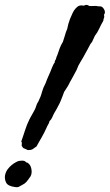

<svg xmlns="http://www.w3.org/2000/svg" viewBox="-25 -752 457 800"><path d="M332 -731.4Q340.8 -732.4 345.7 -727.5Q350.6 -727.1 355.5 -726.8Q360.4 -726.6 365.2 -727.1Q375 -728 385.7 -725.6H392.1Q394.5 -725.6 397.5 -724.6Q405.3 -720.7 410.2 -710Q415 -699.2 408.2 -690.4Q410.6 -682.6 408.2 -677.2Q406.2 -672.4 405.3 -665Q400.4 -656.7 396.2 -648.7Q392.1 -640.6 388.2 -632.3Q380.9 -616.2 370.1 -602.5Q366.2 -592.8 364.3 -589.8Q363.3 -587.9 362.3 -585.7Q361.3 -583.5 360.4 -581.1Q358.4 -576.2 355 -572.8Q352.1 -569.8 349.6 -564.5L340.3 -546.9Q338.4 -543 335.9 -538.8Q333.5 -534.7 331.1 -530.3Q321.8 -512.2 311.5 -496.1Q300.3 -478.5 293.9 -460Q289.1 -452.1 284.7 -442.9Q280.3 -433.6 275.4 -425.8Q271 -418.5 266.1 -409.2Q264.2 -404.8 261.7 -400.4Q259.3 -396 256.8 -391.6L242.2 -369.1Q240.7 -365.7 238.8 -359.9Q236.8 -354 235.4 -350.6L228 -332Q226.1 -327.6 224.1 -323.2Q222.2 -318.8 219.7 -314.5Q214.8 -304.7 210.4 -296.9Q206.1 -289.1 201.2 -281.2Q198.7 -276.9 196.8 -272.5Q194.8 -268.1 192.9 -263.7Q189 -253.9 181.6 -248Q179.7 -239.3 175.8 -233.4Q171.4 -226.1 168.9 -219.7Q160.6 -200.7 148.9 -180.2Q143.6 -170.9 137.9 -161.1Q132.3 -151.4 127 -141.6Q123.5 -139.6 120.4 -137.2Q117.2 -134.8 113.8 -132.3Q106.9 -127 96.7 -127Q91.3 -126 88.9 -127.4Q87.4 -128.4 85.7 -129.2Q84 -129.9 82 -130.9Q72.3 -133.8 69.8 -137.7Q67.9 -141.6 65.4 -143.6Q65.4 -150.4 65.9 -153.8Q66.9 -159.2 63.5 -162.1Q67.4 -173.3 71.3 -184.8Q75.2 -196.3 79.1 -208.5Q83 -220.7 87.6 -232.2Q92.3 -243.7 97.7 -254.9Q100.1 -259.8 102.8 -264.4Q105.5 -269 107.9 -273.4Q110.4 -277.8 113 -282.5Q115.7 -287.1 118.2 -292Q123 -299.8 126 -311Q128.9 -320.8 134.8 -329.1Q139.6 -338.9 143.6 -348.9Q147.5 -358.9 149.9 -368.7Q154.8 -386.7 165 -405.3Q170.4 -420.9 178.2 -438Q185.1 -452.6 191.4 -469.7Q199.2 -488.8 203.1 -491.2Q202.1 -494.1 204.1 -498.5Q206.1 -502.9 208 -505.9Q210.4 -516.1 213.9 -522.5Q218.8 -538.1 224.1 -551.8Q229.5 -565.4 237.3 -578.1Q238.3 -582 239.5 -585.4Q240.7 -588.9 241.7 -592.3Q242.7 -595.7 243.9 -599.1Q245.1 -602.5 246.1 -606.4Q250 -621.1 254.9 -630.9Q258.8 -652.3 266.6 -672.9Q272.5 -686.5 277.8 -698.2Q283.2 -710 291 -717.8Q293.9 -720.7 297.9 -724.1Q301.8 -727.5 306.6 -728.5Q313 -730.5 319.3 -729Q325.2 -727.5 332 -731.4ZM59.6 -82Q71.8 -84 79.1 -80.1Q85.9 -73.7 86.9 -74.7Q87.9 -75.7 88.9 -74.2Q101.6 -67.4 105.5 -49.3Q109.4 -31.2 102.5 -17.6Q91.8 -2 85 5.9Q78.1 13.7 67.4 18.6Q59.6 23.4 53.2 26.4Q46.9 29.3 37.1 27.3Q7.8 23.4 0.5 8.8Q-6.8 -5.9 -3.9 -22.5Q-1.5 -32.2 1 -37.1L4.4 -43Q6.3 -45.9 7.8 -47.9Q22 -66.4 43 -77.1L50.8 -80.6Q53.7 -82 59.6 -82Z"/></svg>

Font: Freehand
Style: Regular
Weight: 400
Designer: Danh Hong
Version: Version 8.001; ttfautohint (v1.8.3)